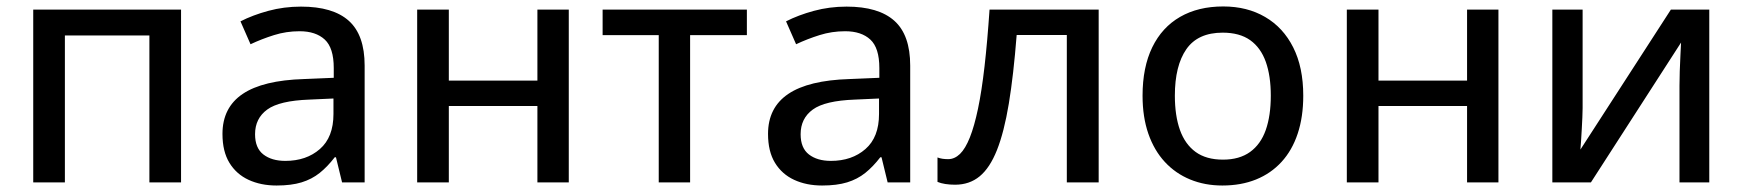

<svg xmlns="http://www.w3.org/2000/svg" viewBox="-20 -568 5428 598"><path d="M543.9 -538.1V0H445.3V-457.5H182.1V0H83.5V-538.1Z M917.5 -547.4Q1017.1 -547.4 1066.4 -503.2Q1115.7 -459 1115.7 -363.8V0H1045.4L1026.4 -78.1H1022.5Q1000 -48.8 975.6 -29.3Q951.2 -9.8 919.2 0Q887.2 9.8 841.3 9.8Q792.5 9.8 754.4 -7.8Q716.3 -25.4 694.6 -60.8Q672.9 -96.2 672.9 -150.9Q672.9 -232.9 735.8 -275.4Q798.8 -317.9 926.8 -321.8L1019.5 -325.7V-356Q1019.5 -418.9 991.5 -444.8Q963.4 -470.7 913.1 -470.7Q871.6 -470.7 833.5 -458.7Q795.4 -446.8 760.3 -430.2L729 -501.5Q767.1 -521 815.7 -534.2Q864.3 -547.4 917.5 -547.4ZM1018.6 -261.2 943.4 -257.8Q850.1 -254.4 812.3 -226.8Q774.4 -199.2 774.4 -149.9Q774.4 -106.9 800.3 -86.9Q826.2 -66.9 868.7 -66.9Q934.1 -66.9 976.3 -103.8Q1018.6 -140.6 1018.6 -212.9Z M1377.9 -538.1V-316.9H1653.8V-538.1H1751.5V0H1653.8V-237.8H1377.9V0H1279.3V-538.1Z M2306.2 -458.5H2129.4V0H2031.7V-458.5H1856.9V-538.1H2306.2Z M2616.7 -547.4Q2716.3 -547.4 2765.6 -503.2Q2814.9 -459 2814.9 -363.8V0H2744.6L2725.6 -78.1H2721.7Q2699.2 -48.8 2674.8 -29.3Q2650.4 -9.8 2618.4 0Q2586.4 9.8 2540.5 9.8Q2491.7 9.8 2453.6 -7.8Q2415.5 -25.4 2393.8 -60.8Q2372.1 -96.2 2372.1 -150.9Q2372.1 -232.9 2435.1 -275.4Q2498 -317.9 2626 -321.8L2718.8 -325.7V-356Q2718.8 -418.9 2690.7 -444.8Q2662.6 -470.7 2612.3 -470.7Q2570.8 -470.7 2532.7 -458.7Q2494.6 -446.8 2459.5 -430.2L2428.2 -501.5Q2466.3 -521 2514.9 -534.2Q2563.5 -547.4 2616.7 -547.4ZM2717.8 -261.2 2642.6 -257.8Q2549.3 -254.4 2511.5 -226.8Q2473.6 -199.2 2473.6 -149.9Q2473.6 -106.9 2499.5 -86.9Q2525.4 -66.9 2567.9 -66.9Q2633.3 -66.9 2675.5 -103.8Q2717.8 -140.6 2717.8 -212.9Z M3401.9 0H3302.7V-459H3146.5Q3136.7 -334 3122.1 -245.4Q3107.4 -156.7 3085.2 -100.8Q3063 -44.9 3031.2 -18.8Q2999.5 7.3 2954.6 7.3Q2938.5 7.3 2924.3 5.1Q2910.2 2.9 2899.9 -1.5V-77.6Q2907.2 -74.7 2915.5 -73.5Q2923.8 -72.3 2933.1 -72.3Q2953.1 -72.3 2970 -88.6Q2986.8 -105 3000.7 -139.9Q3014.6 -174.8 3026.1 -229.5Q3037.6 -284.2 3046.4 -361.1Q3055.2 -438 3062 -538.1H3401.9Z M4039.1 -270Q4039.1 -203.6 4021.7 -151.6Q4004.4 -99.6 3971.4 -63.7Q3938.5 -27.8 3892.1 -9Q3845.7 9.8 3787.1 9.8Q3732.4 9.8 3686.8 -9Q3641.1 -27.8 3607.9 -63.7Q3574.7 -99.6 3556.6 -151.6Q3538.6 -203.6 3538.6 -270Q3538.6 -358.4 3568.8 -420.7Q3599.1 -482.9 3655.5 -515.4Q3711.9 -547.9 3790 -547.9Q3864.3 -547.9 3920.4 -515.1Q3976.6 -482.4 4007.8 -420.4Q4039.1 -358.4 4039.1 -270ZM3639.2 -270Q3639.2 -208 3655 -163.3Q3670.9 -118.7 3703.9 -94.7Q3736.8 -70.8 3789.1 -70.8Q3840.3 -70.8 3873.5 -94.7Q3906.7 -118.7 3922.4 -163.3Q3938 -208 3938 -270Q3938 -331.5 3922.4 -375.5Q3906.7 -419.4 3873.8 -442.9Q3840.8 -466.3 3788.1 -466.3Q3710.9 -466.3 3675 -414.8Q3639.2 -363.3 3639.2 -270Z M4273.4 -538.1V-316.9H4549.3V-538.1H4647V0H4549.3V-237.8H4273.4V0H4174.8V-538.1Z M4909.2 -538.1V-231.4Q4909.2 -220.2 4908.4 -202.4Q4907.7 -184.6 4906.5 -165Q4905.3 -145.5 4904.3 -128.4Q4903.3 -111.3 4902.3 -102.1L5184.1 -538.1H5303.7V0H5210.9V-300.8Q5210.9 -318.8 5211.7 -345.5Q5212.4 -372.1 5213.9 -397Q5215.3 -421.9 5215.8 -435.5L4935.1 0H4814.9V-538.1Z"/></svg>

Font: Open Sans Medium
Style: Regular
Weight: 500
Designer: Monotype Design Team
Foundry: Monotype Imaging Inc.
Version: Version 3.000